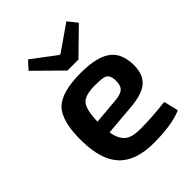

<svg xmlns="http://www.w3.org/2000/svg" viewBox="-215 -854 977 977"><g transform="rotate(-45 274.0 -365.0)"><path d="M122 -699 161 -742 290 -645H298L436 -741L476 -691L342 -560H263ZM517 -20Q444 12 313 12Q182 12 121 -56Q62 -121 61 -258Q59 -399 113 -453Q166 -504 303 -504Q425 -504 477 -459Q521 -421 522 -341Q522 -269 479 -236Q439 -205 345 -199L192 -186Q201 -128 234 -105Q260 -87 316 -87Q398 -87 498 -99ZM326 -280Q367 -283 384 -298Q402 -314 401 -352Q400 -390 377 -401Q361 -408 302 -408Q236 -407 213 -380Q189 -352 187 -268Z"/></g></svg>

Font: Taylor Sans Upright Semi Bold
Style: Regular
Weight: 600
Italic angle: -8°
Designer: Natanael Gama
Version: Version 1.001 September 8, 2015